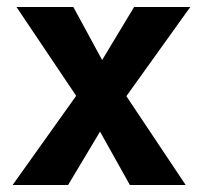

<svg xmlns="http://www.w3.org/2000/svg" viewBox="-20 -527 566 547"><path d="M174 0H16L197 -254L27 -507H189L271 -356L362 -507H522L340 -253L509 0H350L265 -152Z"/></svg>

Font: Hind Madurai
Style: Bold
Weight: 700
Designer: Jyotish Sonowal
Foundry: Indian Type Foundry
Version: Version 0.702;PS 1.0;hotconv 1.0.81;makeotf.lib2.5.63406